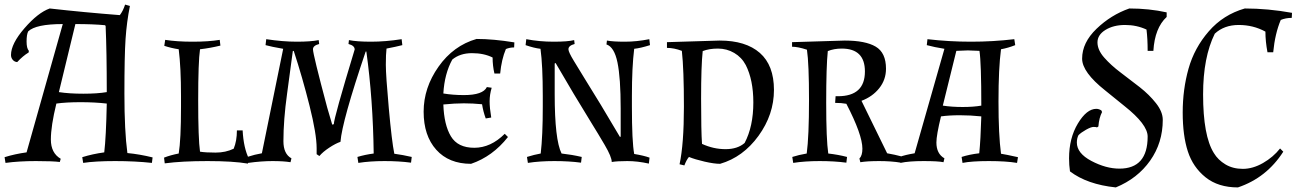

<svg xmlns="http://www.w3.org/2000/svg" viewBox="-74 -703 5659 838"><path d="M482 -35Q535 -30 592 -16L589 8Q515 0 428.5 0Q342 0 289 8L285 -17Q330 -31 381 -38Q389 -104 392 -251Q340 -257 277.5 -257Q215 -257 172 -251Q148 -153 148 -94Q148 -35 191 -10L187 4Q156 0 82.5 0Q9 0 -50 8L-54 -17Q-9 -31 42 -38L200 -598Q82 -598 49 -566Q42 -552 42 -522Q42 -492 52 -481L51 -474Q26 -459 1 -432Q-11 -433 -18.5 -442Q-26 -451 -26 -463Q-26 -512 33 -580Q92 -648 143 -666Q294 -649 449 -637Q463 -655 472 -683L493 -677Q479 -607 474 -533Q469 -459 469 -295Q469 -131 482 -35ZM183 -301Q228 -294 289.5 -294Q351 -294 392 -301Q392 -478 387 -590L384 -593Q332 -598 255 -598Z M1008 11Q943 0 831.5 0Q720 0 645 10L642 -15Q670 -26 706 -33Q716 -93 716 -237V-284Q716 -408 706 -488Q673 -493 643 -503L647 -529Q698 -521 767 -521Q836 -521 885 -529L888 -504Q843 -493 799 -488Q791 -434 791 -265.5Q791 -97 799 -41Q823 -37 867 -37Q911 -37 946 -54Q960 -88 960 -134H985Q989 -57 1013 -9Z M1308 -56Q1308 -118 1277 -241.5Q1246 -365 1208 -481L1204 -480L1179 -294Q1163 -179 1163 -87Q1163 -31 1198 -12L1194 5Q1164 0 1115.5 0Q1067 0 1009 8L1005 -18Q1039 -29 1069 -34L1162 -490Q1110 -499 1085 -506L1088 -532Q1160 -521 1221.5 -521Q1283 -521 1317 -528L1319 -511Q1292 -504 1292 -488Q1292 -466 1354 -234L1376 -159L1383 -161Q1383 -187 1474 -487Q1474 -504 1447 -511L1449 -528Q1483 -521 1545.5 -521Q1608 -521 1679 -532L1682 -506Q1655 -499 1613 -491Q1610 -467 1610 -420.5Q1610 -374 1623 -230Q1636 -86 1647 -32Q1684 -27 1723 -18L1720 7Q1668 0 1604.5 0Q1541 0 1490 8L1486 -18Q1519 -28 1557 -33Q1554 -269 1525 -478H1522Q1419 -174 1412 -84Q1391 -77 1363 -58.5Q1335 -40 1320 -22L1308 -30Z M2129 -119 2143 -105Q2076 -20 1982 12Q1885 12 1830 -49.5Q1775 -111 1775 -215.5Q1775 -320 1840 -412Q1905 -504 2006 -533Q2079 -533 2171 -518L2170 -496Q2151 -496 2134 -489Q2115 -444 2109 -382H2084Q2076 -416 2076 -452Q2038 -471 1986 -471Q1934 -471 1900 -443Q1866 -381 1861 -295Q1903 -288 1951 -288Q2034 -288 2051 -323L2072 -320Q2063 -290 2063 -261Q2063 -232 2070 -190L2046 -186Q2035 -216 2030 -248Q1990 -252 1950.5 -252Q1911 -252 1861 -247Q1864 -158 1894 -108Q1924 -58 1996 -58Q2068 -58 2129 -119Z M2462 7Q2410 0 2345.5 0Q2281 0 2230 8L2226 -18Q2258 -28 2286 -33Q2295 -111 2295 -237V-284Q2295 -418 2285 -490Q2258 -493 2220 -506L2223 -532Q2280 -521 2342.5 -521Q2405 -521 2432 -528L2434 -511Q2407 -504 2407 -488Q2407 -476 2430.5 -437.5Q2454 -399 2476 -363Q2542 -258 2632 -105L2635 -107V-229Q2635 -363 2621 -430.5Q2607 -498 2573 -509L2575 -526Q2601 -521 2653 -521Q2705 -521 2760 -532L2763 -506Q2722 -493 2694 -490Q2684 -410 2684 -284V-237Q2684 -85 2694 -31Q2736 -24 2761 -15L2758 11Q2708 0 2664 0Q2620 0 2596 4Q2596 -18 2565.5 -70Q2535 -122 2510 -162Q2429 -293 2351 -428L2347 -426V-292Q2347 -93 2377 -33Q2422 -28 2465 -18Z M2837 -519 3067 -526Q3181 -526 3242.5 -472Q3304 -418 3304 -310.5Q3304 -203 3236.5 -110Q3169 -17 3069 12Q3043 12 3001.5 2.5Q2960 -7 2933 -18Q2922 -5 2913 19L2892 14Q2911 -75 2911 -237.5Q2911 -400 2902 -481Q2868 -494 2837 -494ZM2993 -480Q2986 -415 2986 -272.5Q2986 -130 2990 -75Q3040 -52 3092.5 -52Q3145 -52 3176 -79Q3214 -151 3214 -256Q3214 -354 3181 -419Q3163 -453 3130.5 -472Q3098 -491 3059.5 -491Q3021 -491 2993 -480Z M3383 -519 3613 -526Q3703 -526 3748 -499.5Q3793 -473 3793 -403Q3793 -355 3763.5 -318Q3734 -281 3686 -263L3798 -34Q3832 -28 3862 -20L3858 7Q3816 0 3763.5 0Q3711 0 3681 5L3677 -11Q3690 -24 3690 -54Q3690 -115 3620 -250Q3599 -254 3571 -254L3573 -283H3583Q3701 -283 3701 -391Q3701 -491 3600 -491Q3566 -491 3539 -480Q3532 -414 3532 -254Q3532 -94 3541 -33Q3585 -28 3623 -18L3620 7Q3568 0 3503.5 0Q3439 0 3388 8L3384 -18Q3412 -27 3447 -33Q3457 -108 3457 -266.5Q3457 -425 3448 -486Q3409 -499 3383 -499Z M3974 -532Q4068 -521 4164 -521Q4260 -521 4353 -532L4357 -506Q4327 -494 4295 -488Q4284 -406 4284 -260Q4284 -114 4295 -32Q4315 -29 4369 -17L4365 8Q4317 0 4242 0Q4167 0 4127 8L4123 -18Q4157 -29 4200 -34Q4206 -92 4209 -195Q4162 -200 4115 -200Q4068 -200 4033 -195Q4013 -113 4013 -81Q4013 -32 4048 -12L4044 5Q4021 0 3957 0Q3893 0 3856 8L3852 -18Q3876 -27 3918 -34L4048 -490Q4004 -497 3971 -506ZM4041 -242Q4080 -236 4127.5 -236Q4175 -236 4209 -242Q4209 -427 4201 -481Q4167 -483 4150.5 -483Q4134 -483 4100 -481Z M4592 -12Q4592 -100 4630.5 -164Q4669 -228 4711 -228Q4722 -228 4733 -221L4736 -214Q4723 -189 4720 -151L4714 -147Q4710 -149 4699 -149Q4688 -149 4666.5 -137Q4645 -125 4633 -113Q4626 -99 4626 -81Q4626 -34 4689.5 -0.5Q4753 33 4812 33Q4935 33 4935 -107Q4935 -160 4834 -240Q4792 -274 4750 -308Q4649 -388 4649 -447Q4649 -517 4712 -577.5Q4775 -638 4855 -666Q4941 -666 5018 -649V-629Q4966 -581 4960 -481H4935Q4935 -534 4930 -574Q4887 -594 4836.5 -594Q4786 -594 4751 -572.5Q4716 -551 4716 -518Q4716 -485 4745.5 -451.5Q4775 -418 4817 -386.5Q4859 -355 4900.5 -322.5Q4942 -290 4971.5 -252.5Q5001 -215 5001 -180Q5001 -80 4946 -2Q4891 76 4796 115Q4671 102 4596 45Q4592 17 4592 -12Z M5513 -55 5527 -41Q5454 73 5329 115Q5243 115 5188 71Q5133 27 5110.5 -42Q5088 -111 5088 -212Q5088 -313 5113.5 -403.5Q5139 -494 5202 -566.5Q5265 -639 5359 -666Q5460 -666 5565 -647L5564 -625Q5538 -625 5516 -616Q5491 -557 5483 -475H5458Q5449 -522 5449 -565Q5396 -594 5332.5 -594Q5269 -594 5228 -556Q5177 -453 5177 -291Q5177 -110 5224 -35Q5242 -5 5274.5 14.5Q5307 34 5350.5 34Q5394 34 5438.5 8.5Q5483 -17 5513 -55Z"/></svg>

Font: Almendra SC
Style: Regular
Weight: 400
Designer: Ana Sanfelippo
Foundry: Ana Sanfelippo
Version: Version 1.002